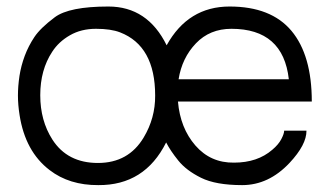

<svg xmlns="http://www.w3.org/2000/svg" viewBox="-20 -547 996 580"><path d="M481.9 -116.7Q417 13.2 276.9 12.2Q189.5 12.7 129.9 -33.2Q56.2 -89.4 39.1 -199.7Q34.2 -230.5 34.2 -258.5Q34.2 -286.6 38.8 -317.4Q43.5 -348.1 54.7 -378.2Q65.9 -408.2 84 -435.3Q102.1 -462.4 145.5 -494.9Q189 -527.3 307.4 -527.3Q425.8 -527.3 483.4 -410.2Q548.3 -527.3 673.6 -527.3Q798.8 -527.3 860.4 -453.9Q921.9 -380.4 921.9 -240.2H517.6Q524.4 -160.2 570.3 -107.4Q616.2 -54.7 687 -55.7Q757.8 -55.7 802.7 -94.7Q821.3 -110.4 829.8 -126.7Q838.4 -143.1 838.4 -152.3H905.8Q906.2 -109.9 854.5 -54.7Q791.5 12.2 711.7 12.2Q631.8 12.2 587.2 -10Q542.5 -32.2 518.6 -62Q494.6 -91.8 481.9 -116.7ZM342.8 -449.2Q314.9 -460 270 -460Q225.1 -460 191.2 -440.4Q157.2 -420.9 137.7 -390.6Q101.6 -335.9 101.6 -259.3Q101.6 -182.6 138.2 -125.5Q183.6 -54.7 275.9 -54.7Q368.2 -54.7 414.1 -131.8Q449.2 -190.4 448.7 -258.3Q448.7 -408.2 342.8 -449.2ZM852.5 -307.6Q835.4 -460 679.2 -460Q613.8 -460 571.8 -416Q529.8 -372.1 519.5 -307.6Z"/></svg>

Font: AnjaliOldLipi
Style: Regular
Weight: 400
Designer: Kevin & Siji
Foundry: Core : Kevin & Siji
Modification : Hiran Venugopalan
Opentype mlm2 support: Rajeesh Nambiar
New Feature Table : Santhosh
Version: Version 7.1.0+20221109